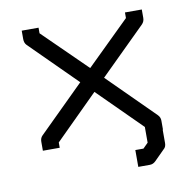

<svg xmlns="http://www.w3.org/2000/svg" viewBox="-66 -542 672 674"><g transform="rotate(-10 270.0 -205.0)"><path d="M268 -220 114 -67V-48H54V-80Q54 -93 62 -101L225 -262L62 -424Q54 -432 54 -446V-476H114V-456L268 -305L422 -456V-476H482V-446Q482 -433 473 -424L310 -263L473 -101Q482 -92 482 -80V-48H481V0Q481 14 472 21L436 57Q427 66 415 66H374V36V6H403L421 -12V-68Z"/></g></svg>

Font: 3270 Nerd Font Mono
Style: Regular
Weight: 400
Monospace: yes
Version: Version 3.0.1;Nerd Fonts 3.0.0